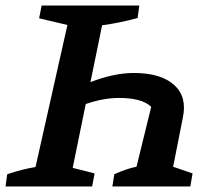

<svg xmlns="http://www.w3.org/2000/svg" viewBox="-40 -672 762 692"><path d="M-20 0 -14 -44Q39 -62 88 -70L203 -582L101 -606L110 -652H462L456 -607Q422 -598 390.5 -591.5Q359 -585 328 -581L286 -376Q327 -392 366.5 -400.5Q406 -409 441 -409Q540 -409 587.5 -366Q635 -323 619 -248L584 -71L654 -47L646 0H365L372 -44Q394 -54 414.5 -61Q435 -68 452 -71L505 -287Q472 -319 389 -319Q360 -319 330.5 -313.5Q301 -308 269 -297L222 -67L301 -47L292 0Z"/></svg>

Font: Piazzolla SC SemiBold
Style: Italic
Weight: 600
Italic angle: -11.3°
Designer: Juan Pablo del Peral
Foundry: Huerta Tipografica
Version: Version 1.330